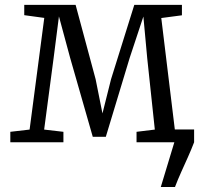

<svg xmlns="http://www.w3.org/2000/svg" viewBox="-20 -572 820 772"><path d="M626.5 180 681 0 655 -51.5H760.5V0Q749 30 735.5 60Q722 90 708.5 120Q695 150 683.5 180ZM21.5 0V-42L99 -51L158 -500L77.5 -511V-552.5H284L364.5 -253.5L392 -116L426.5 -253.5L520 -552.5H711.5V-510.5L628.5 -499.5L683 -51L758.5 -42V0H529V-42L602.5 -51L572 -337.5L556.5 -505.5L501.5 -339.5L405.5 -22H353L262 -339.5L217 -506L195.5 -338L157.5 -51L235 -42V0Z"/></svg>

Font: Merriweather 24pt Light
Style: Regular
Weight: 300
Designer: Eben Sorkin
Foundry: Eben Sorkin
Version: Version 2.100